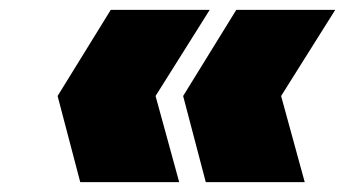

<svg xmlns="http://www.w3.org/2000/svg" viewBox="-20 -490 701 390"><path d="M143 -120 97 -295 205 -470H406L296 -295L344 -120ZM398 -120 352 -295 460 -470H661L551 -295L599 -120Z"/></svg>

Font: Fz Poppins Black
Style: Italic
Weight: 900
Italic angle: -10°
Designer: Ninad Kale (Devanagari), Jonny Pinhorn (Latin)
Foundry: Indian Type Foundry
Version: Vit hóa bi Vntype.Com & FontZin.Com